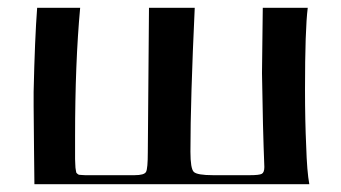

<svg xmlns="http://www.w3.org/2000/svg" viewBox="-20 -471 873 491"><path d="M68 0Q68 -21 67 -90.5Q66 -160 66 -200Q66 -219 66 -236Q69 -372 75 -451H185Q172 -311 172 -121V-64Q172 -60 172.5 -52Q173 -44 173 -42Q173 -40 174 -35.5Q175 -31 175 -30Q175 -29 178 -26.5Q181 -24 182.5 -24Q184 -24 189 -23.5Q194 -23 197.5 -23Q201 -23 210 -23H324Q349 -23 353.5 -31.5Q358 -40 358 -82L361 -451H478Q467 -216 467 -83Q467 -40 475.5 -31.5Q484 -23 525 -23H619Q643 -23 649.5 -26.5Q656 -30 656 -44Q652 -144 650 -284Q650 -314 651 -368Q652 -422 652 -451H767Q760 -396 760 -242Q760 -162 763 -98Q765 -32 771 0Z"/></svg>

Font: Pochaevsk Unicode
Style: Normal
Weight: 400
Version: Version 1.1